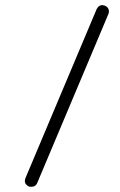

<svg xmlns="http://www.w3.org/2000/svg" viewBox="-20 -717 462 737"><path d="M91 -1Q69 -12 78 -34L351 -682Q362 -703 383 -695Q393 -691 396.5 -682Q400 -673 396 -663L123 -15Q117 0 101 0Q94 0 91 -1Z"/></svg>

Font: Quicksand
Style: Regular
Weight: 400
Designer: Andrew Paglinawan
Foundry: Andrew Paglinawan
Version: 1.002